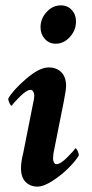

<svg xmlns="http://www.w3.org/2000/svg" viewBox="-20 -691 343 719"><path d="M103.5 -301.8Q108.4 -321.3 108.4 -334Q108.4 -341.3 104.5 -347.9Q100.6 -354.5 93.8 -354.5Q80.1 -354.5 54.4 -329.1Q28.8 -303.7 24.4 -294.9Q20 -294.9 15.4 -305.2Q10.7 -315.4 10.7 -321.3Q26.9 -351.6 76.9 -395Q127 -438.5 162.1 -438.5Q191.9 -438.5 209.7 -420.4Q227.5 -402.3 227.5 -369.1Q227.5 -354.5 218.8 -310.5L182.6 -128.9Q178.7 -113.3 178.7 -96.7Q178.7 -88.9 182.1 -82.5Q185.5 -76.2 192.4 -76.2Q206.1 -76.2 231.7 -101.6Q257.3 -127 261.7 -135.7Q266.1 -135.7 270.8 -125.5Q275.4 -115.2 275.4 -109.4Q266.1 -92.3 240.2 -65.4Q214.4 -38.6 179.4 -15.4Q144.5 7.8 120.1 7.8Q93.8 7.8 76.2 -9.3Q58.6 -26.4 58.6 -61.5Q58.6 -85 67.4 -120.1ZM208 -670.9Q232.9 -670.9 248.8 -653.6Q264.6 -636.2 264.6 -610.4Q264.6 -577.6 241.7 -552.5Q218.8 -527.3 188.5 -527.3Q164.1 -527.3 147.9 -545.2Q131.8 -563 131.8 -588.9Q131.8 -621.1 154.5 -646Q177.2 -670.9 208 -670.9Z"/></svg>

Font: Crimson
Style: BoldItalic
Weight: 700
Italic angle: -11°
Version: Version 0.8